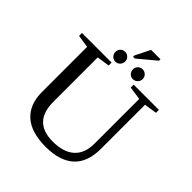

<svg xmlns="http://www.w3.org/2000/svg" viewBox="-239 -1038 1201 1201"><g transform="rotate(45 361.0 -438.0)"><path d="M565.9 -616.2 478 -628.9V-654.8H701.2V-628.9L617.2 -616.2V-225.1Q617.2 -107.4 552.5 -48.8Q487.8 9.8 364.7 9.8Q234.4 9.8 169.7 -49.1Q105 -107.9 105 -215.8V-616.2L21 -628.9V-654.8H282.7V-628.9L198.7 -616.2V-223.1Q198.7 -44.9 372.1 -44.9Q465.8 -44.9 515.9 -89.4Q565.9 -133.8 565.9 -221.2ZM352.1 -775.4V-786.6L401.4 -885.7H484.4V-873L367.7 -775.4ZM252.4 -719.2Q252.4 -737.3 264.6 -750Q276.9 -762.7 294.9 -762.7Q313 -762.7 325.7 -750Q338.4 -737.3 338.4 -719.2Q338.4 -701.2 325.7 -688.2Q313 -675.3 294.9 -675.3Q276.9 -675.3 264.6 -688.2Q252.4 -701.2 252.4 -719.2ZM407.2 -719.2Q407.2 -737.3 419.4 -750Q431.6 -762.7 449.7 -762.7Q467.8 -762.7 480.7 -750Q493.7 -737.3 493.7 -719.2Q493.7 -701.2 480.7 -688.2Q467.8 -675.3 449.7 -675.3Q431.6 -675.3 419.4 -688.2Q407.2 -701.2 407.2 -719.2Z"/></g></svg>

Font: Tinos
Style: Regular
Weight: 400
Designer: Steve Matteson
Foundry: Monotype Imaging Inc.
Version: Version 1.23